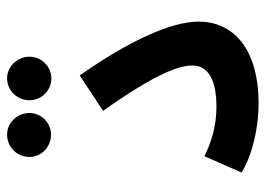

<svg xmlns="http://www.w3.org/2000/svg" viewBox="-124 -620 750 542"><g transform="rotate(-90 251.0 -349.0)"><path d="M301 -579C334 -579 362 -607 362 -641C362 -675 334 -704 301 -704C266 -704 239 -675 239 -641C239 -607 266 -579 301 -579ZM142 -580C175 -580 203 -607 203 -641C203 -676 175 -704 142 -704C107 -704 79 -676 79 -641C79 -607 107 -580 142 -580ZM35 -42C87 -10 166 6 229 6C389 6 461 -69 461 -163C461 -240 408 -358 309 -499L209 -433C317 -281 337 -217 337 -181C337 -138 300 -113 220 -113C167 -113 121 -127 81 -147Z"/></g></svg>

Font: Noto Sans Arabic UI Semi
Style: Regular
Weight: 600
Designer: Nadine Chahine - Monotype Design Team
Foundry: Monotype Imaging Inc.
Version: Version 1.900